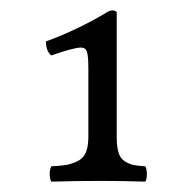

<svg xmlns="http://www.w3.org/2000/svg" viewBox="-20 -711 347 367"><path d="M134.8 -620.1Q121.1 -620.1 78.1 -605Q67.9 -612.8 67.9 -631.8Q130.4 -654.8 185.1 -688Q196.3 -694.3 203.1 -688V-449.2Q203.1 -430.7 206.5 -419.4Q210 -408.2 218.3 -402.8Q226.6 -397.5 234.6 -395.8Q242.7 -394 257.8 -393.1Q260.7 -387.2 260.7 -378.2Q260.7 -369.1 257.8 -363.8Q212.9 -365.2 173.8 -365.2Q123 -365.2 78.1 -363.8Q75.2 -368.7 75 -377.7Q74.7 -386.7 78.1 -393.1Q96.7 -394 106.7 -395.8Q116.7 -397.5 127.9 -402.8Q139.2 -408.2 144 -419.4Q148.9 -430.7 148.9 -449.2V-579.1Q148.9 -604 146.2 -612.1Q143.6 -620.1 134.8 -620.1Z"/></svg>

Font: Linux Libertine Display G
Style: Regular
Weight: 400
Designer: Philipp H. Poll
Foundry: Philipp H. Poll
Version: Version 5.0.9